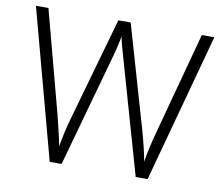

<svg xmlns="http://www.w3.org/2000/svg" viewBox="-78 -876 1057 906"><g transform="rotate(10 450.0 -423.0)"><path d="M878 -780 684 -66H627L477 -591Q466 -627 458 -657.5Q450 -688 446 -708Q443 -689 436.5 -660.5Q430 -632 421 -601L272 -66H215L23 -780H83L213 -290Q223 -248 231.5 -213.5Q240 -179 246 -146Q252 -180 260 -216Q268 -252 280 -293L418 -780H477L619 -290Q631 -247 639.5 -211.5Q648 -176 654 -144Q659 -177 666.5 -211.5Q674 -246 686 -290L818 -780Z"/></g></svg>

Font: Noto Sans Malayalam UI Light
Style: Regular
Weight: 300
Designer: Jelle Bosma - Monotype Design Team
Foundry: Monotype Imaging Inc.
Version: Version 2.104; ttfautohint (v1.8.4.7-5d5b)